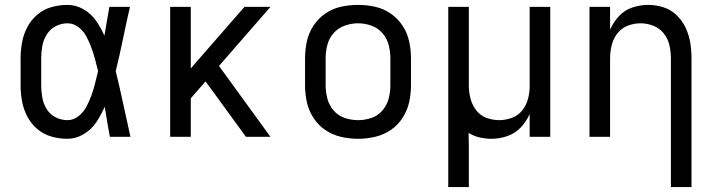

<svg xmlns="http://www.w3.org/2000/svg" viewBox="-20 -558 2920 783"><path d="M255 8Q290 8 321.5 -11Q353 -30 373 -60Q393 -90 407 -123Q417 -60 428 0H512Q497 -67 482.5 -134.5Q468 -202 452 -268Q468 -333 481.5 -399Q495 -465 510 -530H426Q416 -472 406 -414V-412Q392 -444 372 -473Q352 -502 321 -520Q290 -538 255 -538Q222 -538 190 -529Q158 -520 132.5 -498.5Q107 -477 91.5 -447.5Q76 -418 70 -385.5Q64 -353 64 -320V-210Q64 -177 70 -144.5Q76 -112 91.5 -82.5Q107 -53 132.5 -31.5Q158 -10 190 -1Q222 8 255 8ZM255 -68Q230 -68 207 -79.5Q184 -91 170.5 -113Q157 -135 152.5 -160Q148 -185 148 -210V-320Q148 -345 152.5 -370Q157 -395 170.5 -417Q184 -439 207 -451Q230 -463 255 -463Q280 -463 300.5 -447Q321 -431 332.5 -409Q344 -387 352.5 -364Q361 -341 367.5 -317Q374 -293 380 -268Q374 -244 368 -219Q362 -194 353.5 -170.5Q345 -147 333 -124Q321 -101 300.5 -84.5Q280 -68 255 -68Z M674 0H758V-157L818 -226L849 -184L983 0H1083L873 -289L1083 -530H977L758 -279V-530H674Z M1440 8Q1475 8 1509.5 0Q1544 -8 1573 -27.5Q1602 -47 1621.5 -77Q1641 -107 1648.5 -141Q1656 -175 1656 -210V-320Q1656 -355 1648.5 -389.5Q1641 -424 1621.5 -453.5Q1602 -483 1573 -503Q1544 -523 1509.5 -530.5Q1475 -538 1440 -538Q1405 -538 1370.5 -530.5Q1336 -523 1307 -503Q1278 -483 1258.5 -453.5Q1239 -424 1231.5 -389.5Q1224 -355 1224 -320V-210Q1224 -175 1231.5 -141Q1239 -107 1258.5 -77Q1278 -47 1307 -27.5Q1336 -8 1370.5 0Q1405 8 1440 8ZM1440 -68Q1413 -68 1386 -77Q1359 -86 1340.5 -107.5Q1322 -129 1315 -156Q1308 -183 1308 -210V-320Q1308 -348 1315 -375Q1322 -402 1340.5 -423Q1359 -444 1386 -453.5Q1413 -463 1440 -463Q1468 -463 1494.5 -453.5Q1521 -444 1539.5 -423Q1558 -402 1565 -375Q1572 -348 1572 -320V-210Q1572 -183 1565 -156Q1558 -129 1539.5 -107.5Q1521 -86 1494.5 -77Q1468 -68 1440 -68Z M1808 205H1892V103Q1892 73 1892 43.5Q1892 14 1891 -16Q1912 -3 1936 2.5Q1960 8 1984 8Q2017 8 2049 -3Q2081 -14 2104 -38.5Q2127 -63 2140 -93V0H2224V-530H2140V-206Q2140 -180 2133 -154Q2126 -128 2109.5 -107.5Q2093 -87 2067.5 -77.5Q2042 -68 2016 -68Q1989 -68 1963.5 -77.5Q1938 -87 1921.5 -109Q1905 -131 1898.5 -157Q1892 -183 1892 -210V-530H1808Z M2716 205H2800V-320Q2800 -352 2795 -383.5Q2790 -415 2776.5 -444Q2763 -473 2740 -495.5Q2717 -518 2686.5 -528Q2656 -538 2624 -538Q2591 -538 2559 -527.5Q2527 -517 2504 -492Q2481 -467 2468 -437V-530H2384V0H2468V-320Q2468 -347 2474.5 -373.5Q2481 -400 2497.5 -421.5Q2514 -443 2539.5 -453Q2565 -463 2592 -463Q2619 -463 2644.5 -453Q2670 -443 2687 -421.5Q2704 -400 2710 -373.5Q2716 -347 2716 -320Z"/></svg>

Font: Iosevka SS01 Extended
Style: Regular
Weight: 400
Width: 7
Monospace: yes
Designer: Belleve Invis
Foundry: Belleve Invis
Version: Version 3.4.7; ttfautohint (v1.8.3)